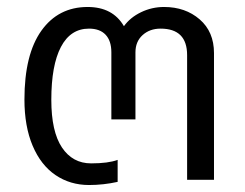

<svg xmlns="http://www.w3.org/2000/svg" viewBox="-20 -515 703 550"><path d="M50 -230Q50 -359 98.5 -427Q147 -495 231 -495Q303 -495 335 -440Q353 -465 384 -480Q415 -495 450 -495Q511 -495 552 -459.5Q593 -424 593 -363V0H516V-357Q516 -433 440 -433Q409 -433 388.5 -414.5Q368 -396 368 -365V-173H299V-365Q299 -398 282.5 -415.5Q266 -433 235 -433Q182 -433 154.5 -380.5Q127 -328 127 -229Q127 -138 157.5 -92.5Q188 -47 241 -47Q290 -47 317 -57V6Q276 15 235 15Q181 15 139 -13.5Q97 -42 73.5 -97.5Q50 -153 50 -230Z"/></svg>

Font: Prompt Light
Style: Regular
Weight: 300
Designer: Katatrad Team
Foundry: CadsonDemak
Version: Version 1.001